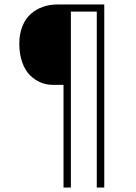

<svg xmlns="http://www.w3.org/2000/svg" viewBox="-20 -720 610 860"><path d="M214.5 -340Q187.5 -340 162 -350.8Q136.5 -361.5 114.8 -382.5Q93 -403.5 79.8 -440.2Q66.5 -477 66.5 -524Q66.5 -568 80.2 -602.2Q94 -636.5 117.8 -657.5Q141.5 -678.5 171.8 -689.2Q202 -700 237.5 -700H447V120H413.5V-668H297.5V120H264.5V-340Z"/></svg>

Font: League Mono Narrow Thin
Style: Regular
Weight: 100
Width: 3
Designer: Tyler Finck
Foundry: The League of Moveable Type / Tyler Finck
Version: Version 2.210